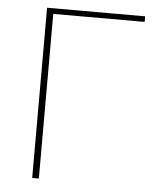

<svg xmlns="http://www.w3.org/2000/svg" viewBox="-51 -747 635 790"><g transform="rotate(5 266.0 -351.5)"><path d="M516.5 -680H139V0H111.5V-703H516.5Z"/></g></svg>

Font: Lato Thin
Style: Regular
Weight: 200
Designer: Lukasz Dziedzic
Foundry: tyPoland Lukasz Dziedzic
Version: Version 2.007; 2014-02-27